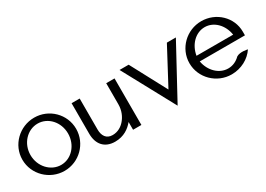

<svg xmlns="http://www.w3.org/2000/svg" viewBox="-10 -965 2048 1479"><g transform="rotate(-30 1014.5 -225.5)"><path d="M31 -226C31 -95 140 11 271 11C402 11 509 -95 509 -226C509 -357 402 -462 271 -462C140 -462 31 -357 31 -226ZM103 -226C103 -328 179 -409 271 -409C363 -409 437 -328 437 -226C437 -124 363 -42 271 -42C179 -42 103 -124 103 -226Z M577 -142C577 -51 626 11 721 11C799 11 850 -27 885 -69V0H959V-414H885V-227C885 -171 864 -126 837 -95C813 -67 777 -43 729 -43C674 -43 649 -83 649 -138V-414H577Z M1025 -451 1275 11 1526 -451H1446L1276 -132L1106 -451Z M1517 -226C1517 -95 1626 11 1757 11C1843 11 1919 -31 1961 -94C1961 -94 1899 -110 1863 -88C1834 -59 1798 -42 1757 -42C1677 -42 1609 -109 1593 -199H1995V-232C1995 -360 1888 -462 1757 -462C1626 -462 1517 -357 1517 -226ZM1593 -249C1608 -341 1676 -409 1757 -409C1838 -409 1905 -341 1919 -249Z"/></g></svg>

Font: Charger Sport
Style: Df
Weight: 400
Designer: Jasper
Foundry: Cannot Into Space Fonts
Version: Version 1.1